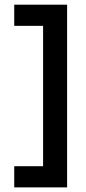

<svg xmlns="http://www.w3.org/2000/svg" viewBox="-20 -687 373 832"><path d="M41.7 125V33.3H166.7V-575H41.7V-666.7H270.8V125Z"/></svg>

Font: Afacad Flux
Style: Regular
Weight: 400
Designer: Kristian Moeller
Foundry: Dicotype
Version: Version 1.100